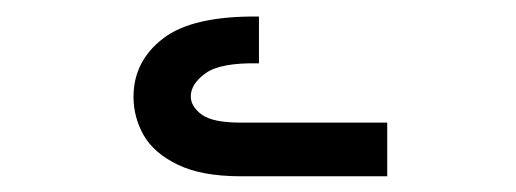

<svg xmlns="http://www.w3.org/2000/svg" viewBox="-20 -393 640 238"><path d="M216.5 -273.5Q216.5 -261 230 -251Q243.5 -241 278.5 -241H460V-174.5H278.5Q230 -174.5 200.5 -188.8Q171 -203 158.2 -225.2Q145.5 -247.5 145.5 -273Q145.5 -317 182 -345.2Q218.5 -373.5 301 -372.5V-314.5Q253 -315.5 234.8 -302.2Q216.5 -289 216.5 -273.5Z"/></svg>

Font: JuliaMono Medium
Style: Italic
Weight: 500
Italic angle: -9°
Monospace: yes
Designer: cormullion
Foundry: corm
Version: Version 0.054; ttfautohint (v1.8.4)